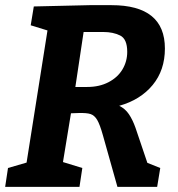

<svg xmlns="http://www.w3.org/2000/svg" viewBox="-21 -724 690 744"><path d="M550 -93 600 -73 588 0H434L378 -199Q366 -242 355.5 -259.5Q345 -277 330 -282Q315 -287 283 -286L254 -285L223 -96L298 -73L287 0H-1L10 -73L82 -94L163 -606L98 -626L110 -699L326 -704H411Q618 -704 618 -536Q618 -452 570.5 -394.5Q523 -337 441 -314Q464 -303 478.5 -281.5Q493 -260 504 -229ZM317 -387Q364 -387 399.5 -405.5Q435 -424 453.5 -455Q472 -486 472 -523Q472 -573 444.5 -586.5Q417 -600 380 -600H303L271 -387Z"/></svg>

Font: Bitter Pro
Style: Bold Italic
Weight: 700
Italic angle: -9°
Designer: Sol Matas, and Bitter project Authors
Foundry: Sol Matas
Version: Version 1.010